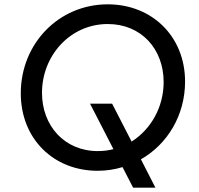

<svg xmlns="http://www.w3.org/2000/svg" viewBox="-20 -777 921 887"><path d="M431 12C471 12 510 6 546 -5L595 90H698L631 -41C754 -111 835 -245 835 -400C835 -609 682 -757 478 -757C250 -757 76 -574 76 -346C76 -135 228 12 431 12ZM174 -348C174 -520 304 -666 478 -666C633 -666 736 -550 736 -398C736 -283 678 -180 588 -123L498 -298H396L504 -88C481 -82 457 -79 432 -79C278 -79 174 -196 174 -348Z"/></svg>

Font: Mluvka Medium
Style: Italic
Weight: 500
Italic angle: -8°
Designer: Modified by Jiří Krblich, Original typeface by Gumpita Rahayu
Foundry: Gumpita Rahayu & Jiří Krblich
Version: Version 2.000;Glyphs 3.1.1 (3134)